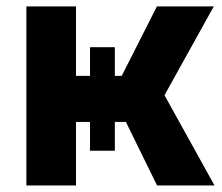

<svg xmlns="http://www.w3.org/2000/svg" viewBox="-20 -565 677 585"><path d="M60.4 0H211.6V-193.5H254.3V-105.8H329.9V-193.5H363.6L458.5 0H633.5L481.2 -274.9L631.4 -545.5H458.1L350.9 -333.8H329.9V-421.2H254.3V-333.8H211.6V-545.5H60.4Z"/></svg>

Font: Magic Ui Pro
Style: Bold
Weight: 700
Designer: Stefan Endress, Andreas Faust
Version: Version 1.000;FEAKit 1.0